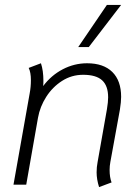

<svg xmlns="http://www.w3.org/2000/svg" viewBox="-20 -753 570 783"><path d="M374 -50Q374 -72 378 -92L416 -307Q421 -337 421 -356Q421 -403 396.5 -425.5Q372 -448 319 -448Q272 -448 233 -423Q194 -398 168.5 -358Q143 -318 135 -273L87 0H35L101 -372Q106 -398 106 -426Q106 -458 97 -476L147 -495Q157 -465 157 -423Q157 -409 156 -402Q189 -446 236 -470.5Q283 -495 335 -495Q402 -495 438 -459.5Q474 -424 474 -358Q474 -338 469 -306L430 -92Q427 -76 427 -60Q427 -30 435 -9L384 10Q374 -22 374 -50ZM416 -733H474L342 -561H299Z"/></svg>

Font: Niramit ExtraLight
Style: Italic
Weight: 200
Italic angle: -10°
Designer: Katatrad Aksorn Co.,Ltd.
Foundry: Cadson Demak Co.,Ltd.
Version: Version 1.000; ttfautohint (v1.6)